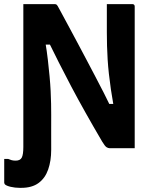

<svg xmlns="http://www.w3.org/2000/svg" viewBox="-59 -720 729 933"><path d="M17 60.6Q39.2 60.6 46.8 45.8Q54.4 31.1 54.4 -5.7V-19.8Q102.7 -19.8 130.2 -18.8Q157.7 -17.8 170.4 -15.5Q183.2 -13.1 186.5 -10.2Q189.8 -7.3 189.8 -3.4V8Q189.8 61.5 175.1 103.6Q160.5 145.7 128.5 169.2Q96.5 192.8 44.6 192.8H36.2Q14.3 192.8 -6.9 187.9Q-28.2 182.9 -35.5 175.6Q-36.5 173.6 -37.5 171.7Q-38.5 169.8 -38.5 167.6Q-38.5 138.8 -38.5 109.9Q-38.5 81 -38.5 52.2H-19.7Q-10.5 56.2 -2.2 58.4Q6.1 60.6 17 60.6ZM189.8 0Q159.3 0 128 0Q96.7 0 65.4 0Q62.4 0 59.9 -1.5Q57.4 -3 55.9 -5.5Q54.4 -8 54.4 -11Q54.4 -84.3 54.4 -157Q54.4 -229.8 54.4 -302.6Q54.4 -375.3 54.4 -448.5Q54.4 -521.7 54.4 -594.2Q54.4 -620.6 54.4 -647.1Q54.4 -673.5 54.4 -700Q75.6 -700 103 -700Q130.4 -700 157.7 -700Q185 -700 205.4 -700Q211.1 -700 214.1 -698.6Q217.1 -697.1 221.2 -690.9Q225.4 -684.6 233.4 -668.7Q256.3 -626.3 278.2 -585.6Q300 -544.9 321.3 -505.1Q342.6 -465.3 363.3 -425.9Q384 -386.4 404.6 -347.4Q425.1 -308.5 445.5 -268.5Q465.8 -228.5 485.4 -187.8L445.6 -215.1H513.5L493.4 -202.9Q485.4 -247.8 479.7 -286.8Q474 -325.9 470.1 -361.6Q466.2 -397.4 464.1 -430.6Q461.9 -463.8 461.1 -496.5Q460.2 -529.1 460.2 -562.8Q460.2 -591.8 460.2 -627.2Q460.2 -662.6 460.2 -700Q491.6 -700 522.9 -700Q554.1 -700 584.6 -700Q589.6 -700 592.6 -697Q595.6 -694 595.6 -689Q595.6 -617.2 595.6 -544.5Q595.6 -471.8 595.6 -399.5Q595.6 -327.1 595.6 -254.9Q595.6 -182.6 595.6 -109.9Q595.6 -82.5 595.6 -55Q595.6 -27.5 595.6 0Q576.2 0 554.3 0Q532.4 0 511.4 0Q490.3 0 472.6 0Q466.6 0 458.9 -4.6Q451.1 -9.3 437.7 -31.6Q393.6 -106.7 356.9 -172.1Q320.1 -237.6 288.2 -297.8Q256.3 -358.1 226.8 -416.6Q197.3 -475.2 166.8 -537.3L211.9 -503.4H142.7L160.9 -517.8Q168.8 -471 173.6 -428.9Q178.4 -386.8 181.9 -349.2Q185.4 -311.5 187.1 -278Q188.9 -244.5 189.3 -215.6Q189.8 -186.7 189.8 -162.6Q189.6 -123.7 189.7 -82.3Q189.8 -40.9 189.8 0Z"/></svg>

Font: Recursive Sans Linear Light
Style: Regular
Weight: 300
Version: Version 1.085